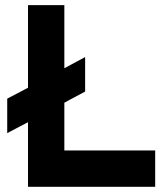

<svg xmlns="http://www.w3.org/2000/svg" viewBox="-20 -720 626 740"><path d="M87.9 -381.8V-700.2H228V-457L308.1 -500V-367.2L228 -324.2V-140.1H578.1V0H87.9V-249L7.8 -207V-339.8Z"/></svg>

Font: Righteous
Style: Regular
Weight: 400
Version: Version 1.000